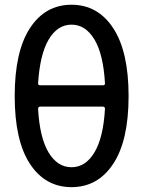

<svg xmlns="http://www.w3.org/2000/svg" viewBox="-20 -770 603 810"><path d="M150.4 -320.3Q141.6 -320.3 140.6 -311.5Q147.5 -188.5 185.1 -126.5Q222.7 -64.5 281.7 -64.5Q340.8 -64.5 378.4 -127Q416 -189.5 422.9 -311.5Q422.9 -319.3 414.1 -320.3ZM140.6 -418Q140.6 -410.2 150.4 -410.2H414.1Q422.9 -410.2 422.9 -418Q416 -541 378.4 -603.5Q340.8 -666 281.7 -666Q222.7 -666 185.5 -603.5Q148.4 -541 140.6 -418ZM457.5 -78.6Q392.6 19.5 281.7 19.5Q170.9 19.5 106.4 -78.6Q42 -176.8 42 -364.7Q42 -552.7 106.4 -651.4Q170.9 -750 281.7 -750Q392.6 -750 457.5 -651.4Q522.5 -552.7 522.5 -364.7Q522.5 -176.8 457.5 -78.6Z"/></svg>

Font: Rounded Mgen+ 2p medium
Style: Regular
Weight: 500
Designer: [Source Han Sans]
Ryoko NISHIZUKA  (kana & ideographs); Paul D. Hunt (Latin, Greek & Cyrillic); Wenlong ZHANG  (bopomofo
Version: Version 1.059.20150602